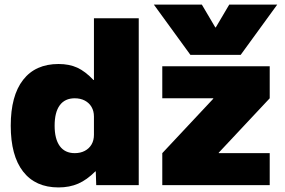

<svg xmlns="http://www.w3.org/2000/svg" viewBox="-20 -810 1249 840"><path d="M236 10Q135 10 81 -59.5Q27 -129 27 -260Q27 -391 81 -460.5Q135 -530 236 -530Q283 -530 318 -514Q353 -498 389 -460H391V-730H587V0H401L399 -60H397Q360 -23 322 -6.5Q284 10 236 10ZM307 -140Q332 -140 351 -150Q370 -160 380.5 -178Q391 -196 391 -220V-300Q391 -324 380.5 -342Q370 -360 351 -370Q332 -380 307 -380Q264 -380 241.5 -349.5Q219 -319 219 -260Q219 -202 241.5 -171Q264 -140 307 -140ZM653 -790H863L922 -690H924L983 -790H1193L1033 -570H813ZM690 0V-140L913 -378V-380H690V-520H1160V-380L937 -142V-140H1160V0Z"/></svg>

Font: M PLUS 2 Black
Style: Regular
Weight: 900
Designer: Coji Morishita
Foundry: UNDERFOREST DESIGN
Version: Version 1.001